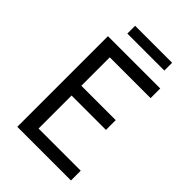

<svg xmlns="http://www.w3.org/2000/svg" viewBox="-255 -992 1098 1098"><g transform="rotate(45 294.0 -442.5)"><path d="M534 0H100V-733H523V-655H193V-425H471V-346H193V-79H534ZM467 -822H168V-885H467Z"/></g></svg>

Font: Source Han Sans & Saira Hybrid
Style: Regular
Weight: 400
Designer: Ryoko NISHIZUKA 西塚涼子 (kana & ideographs); Paul D. Hunt (Latin, Greek & Cyrillic); Wenlong ZHANG 张文龙 (bopomofo); Sandoll 
Foundry: Adobe Systems Incorporated
Version: Version 1.00;August 2, 2021;FontCreator 13.0.0.2675 64-bit